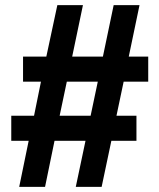

<svg xmlns="http://www.w3.org/2000/svg" viewBox="-20 -718 623 750"><path d="M55 12 92 -168H24V-266H113L140 -399H70V-497H161L204 -698H304L262 -497H382L424 -698H525L483 -497H559V-399H463L435 -266H513V-168H415L377 12H276L314 -168H193L156 12ZM213 -266H334L362 -399H241Z"/></svg>

Font: Archivo SemiBold SemiBold
Style: Regular
Weight: 600
Version: Version 2.001